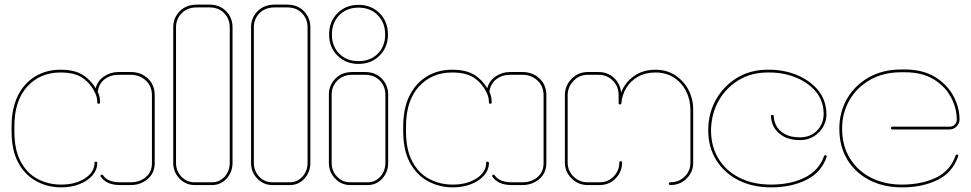

<svg xmlns="http://www.w3.org/2000/svg" viewBox="-20 -799 4193 829"><path d="M244 10Q186 10 137 -16.5Q88 -43 59 -96.5Q30 -150 30 -232V-253Q30 -331 57 -385.5Q84 -440 132 -469Q180 -498 241 -498Q300 -498 335 -477Q370 -456 393 -418Q401 -450 429 -469Q457 -488 491 -488H545Q589 -488 618.5 -460Q648 -432 648 -388V-95Q648 -52 617.5 -26Q587 0 545 0H498Q440 0 415 -36Q413 -39 414.5 -42Q416 -45 420 -45Q424 -45 425 -42Q445 -12 498 -12H545Q583 -12 609.5 -34Q636 -56 636 -95V-388Q636 -427 609.5 -451.5Q583 -476 545 -476H491Q457 -476 432 -457Q407 -438 402 -403Q412 -383 412 -357Q412 -351 406 -351Q400 -351 400 -357Q400 -379 391 -397Q372 -438 337.5 -462Q303 -486 241 -486Q153 -486 97.5 -425Q42 -364 42 -253V-232Q42 -153 69 -102Q96 -51 142 -26.5Q188 -2 244 -2Q306 -2 347 -29Q388 -56 388 -96Q388 -101 394 -101Q400 -101 400 -95Q400 -66 379.5 -42Q359 -18 323.5 -4Q288 10 244 10Z M820 0Q782 0 755 -28Q728 -56 728 -96V-681Q728 -722 756 -750.5Q784 -779 830 -779H884Q929 -779 956.5 -750.5Q984 -722 984 -681V-96Q984 -56 958.5 -28Q933 0 896 0ZM740 -96Q740 -61 763 -36.5Q786 -12 820 -12H896Q928 -12 950 -36.5Q972 -61 972 -96V-681Q972 -717 948 -742Q924 -767 884 -767H830Q789 -767 764.5 -742Q740 -717 740 -681Z M1156 0Q1118 0 1091 -28Q1064 -56 1064 -96V-681Q1064 -722 1092 -750.5Q1120 -779 1166 -779H1220Q1265 -779 1292.5 -750.5Q1320 -722 1320 -681V-96Q1320 -56 1294.5 -28Q1269 0 1232 0ZM1076 -96Q1076 -61 1099 -36.5Q1122 -12 1156 -12H1232Q1264 -12 1286 -36.5Q1308 -61 1308 -96V-681Q1308 -717 1284 -742Q1260 -767 1220 -767H1166Q1125 -767 1100.5 -742Q1076 -717 1076 -681Z M1528 -523Q1473 -523 1437 -559Q1401 -595 1401 -650Q1401 -706 1437 -742Q1473 -778 1528 -778Q1583 -778 1619 -742Q1655 -706 1655 -650Q1655 -595 1619 -559Q1583 -523 1528 -523ZM1413 -650Q1413 -599 1445 -567Q1477 -535 1528 -535Q1579 -535 1611 -567Q1643 -599 1643 -650Q1643 -701 1611 -733.5Q1579 -766 1528 -766Q1477 -766 1445 -733.5Q1413 -701 1413 -650ZM1492 0Q1454 0 1427 -28Q1400 -56 1400 -96V-390Q1400 -431 1428 -459.5Q1456 -488 1502 -488H1556Q1601 -488 1628.5 -459.5Q1656 -431 1656 -390V-96Q1656 -56 1630.5 -28Q1605 0 1568 0ZM1412 -96Q1412 -61 1435 -36.5Q1458 -12 1492 -12H1568Q1600 -12 1622 -36.5Q1644 -61 1644 -96V-390Q1644 -426 1620 -451Q1596 -476 1556 -476H1502Q1461 -476 1436.5 -451Q1412 -426 1412 -390Z M1935 10Q1877 10 1828 -16.5Q1779 -43 1750 -96.5Q1721 -150 1721 -232V-253Q1721 -331 1748 -385.5Q1775 -440 1823 -469Q1871 -498 1932 -498Q1991 -498 2026 -477Q2061 -456 2084 -418Q2092 -450 2120 -469Q2148 -488 2182 -488H2236Q2280 -488 2309.5 -460Q2339 -432 2339 -388V-95Q2339 -52 2308.5 -26Q2278 0 2236 0H2189Q2131 0 2106 -36Q2104 -39 2105.5 -42Q2107 -45 2111 -45Q2115 -45 2116 -42Q2136 -12 2189 -12H2236Q2274 -12 2300.5 -34Q2327 -56 2327 -95V-388Q2327 -427 2300.5 -451.5Q2274 -476 2236 -476H2182Q2148 -476 2123 -457Q2098 -438 2093 -403Q2103 -383 2103 -357Q2103 -351 2097 -351Q2091 -351 2091 -357Q2091 -379 2082 -397Q2063 -438 2028.5 -462Q1994 -486 1932 -486Q1844 -486 1788.5 -425Q1733 -364 1733 -253V-232Q1733 -153 1760 -102Q1787 -51 1833 -26.5Q1879 -2 1935 -2Q1997 -2 2038 -29Q2079 -56 2079 -96Q2079 -101 2085 -101Q2091 -101 2091 -95Q2091 -66 2070.5 -42Q2050 -18 2014.5 -4Q1979 10 1935 10Z M2517 0Q2477 0 2448 -28.5Q2419 -57 2419 -97V-388Q2419 -429 2448 -458.5Q2477 -488 2517 -488H2565Q2603 -488 2630.5 -463Q2658 -438 2662 -399Q2677 -441 2716 -469.5Q2755 -498 2810 -498Q2858 -498 2894.5 -474.5Q2931 -451 2952 -412Q2973 -373 2973 -324V-96Q2973 -56 2944.5 -28Q2916 0 2875 0Q2868 0 2868 -6Q2868 -12 2875 -12Q2911 -12 2936 -36.5Q2961 -61 2961 -96V-324Q2961 -369 2942 -406Q2923 -443 2889 -464.5Q2855 -486 2810 -486Q2766 -486 2734 -467.5Q2702 -449 2684 -419Q2666 -389 2663 -354Q2663 -348 2657 -348Q2651 -348 2651 -354V-388Q2651 -426 2626 -451Q2601 -476 2565 -476H2517Q2481 -476 2456 -449.5Q2431 -423 2431 -388V-97Q2431 -62 2456 -37Q2481 -12 2517 -12H2569Q2605 -12 2629.5 -37Q2654 -62 2654 -97Q2654 -103 2660 -103Q2666 -103 2666 -97Q2666 -57 2638 -28.5Q2610 0 2569 0Z M3309 10Q3229 10 3167.5 -21.5Q3106 -53 3071.5 -109.5Q3037 -166 3038 -241Q3039 -312 3072 -370Q3105 -428 3162.5 -463Q3220 -498 3295 -498Q3360 -499 3416 -477Q3472 -455 3508 -414.5Q3544 -374 3548 -317Q3551 -283 3536 -255Q3521 -227 3494.5 -210.5Q3468 -194 3434 -194Q3391 -194 3363 -210Q3335 -226 3322 -249.5Q3309 -273 3309 -297Q3309 -303 3315 -303Q3321 -303 3321 -297Q3321 -276 3332.5 -255Q3344 -234 3369 -220Q3394 -206 3434 -206Q3481 -206 3510 -237.5Q3539 -269 3536 -317Q3533 -369 3499.5 -407Q3466 -445 3412.5 -466Q3359 -487 3295 -486Q3223 -486 3168.5 -452.5Q3114 -419 3083 -364Q3052 -309 3050 -241Q3049 -169 3081.5 -115Q3114 -61 3173 -31.5Q3232 -2 3309 -2Q3394 -2 3455 -32.5Q3516 -63 3538 -125Q3540 -129 3544 -129Q3548 -129 3549 -126Q3550 -123 3549 -121Q3526 -54 3461 -22Q3396 10 3309 10Z M3874 10Q3796 10 3735 -21Q3674 -52 3639 -109Q3604 -166 3604 -244Q3604 -314 3637 -372Q3670 -430 3730.5 -464.5Q3791 -499 3871 -499H3886Q3965 -499 4017.5 -466.5Q4070 -434 4096.5 -384.5Q4123 -335 4123 -283Q4123 -265 4110 -252.5Q4097 -240 4079 -240H3834Q3827 -240 3827 -246Q3827 -252 3834 -252H4079Q4093 -252 4102 -260.5Q4111 -269 4111 -283Q4111 -332 4086 -379Q4061 -426 4011.5 -456.5Q3962 -487 3886 -487H3871Q3794 -487 3736.5 -454Q3679 -421 3647.5 -366Q3616 -311 3616 -244Q3616 -170 3649.5 -115.5Q3683 -61 3741.5 -31.5Q3800 -2 3874 -2Q3959 -2 4021.5 -32Q4084 -62 4106 -128Q4108 -132 4112 -132Q4116 -132 4117 -129Q4118 -126 4117 -124Q4093 -54 4028 -22Q3963 10 3874 10Z"/></svg>

Font: Moirai One
Style: Regular
Weight: 400
Designer: Jiyeon Park
Foundry: JAMO
Version: Version 1.000; ttfautohint (v1.8.4.7-5d5b);gftools[0.9.29]